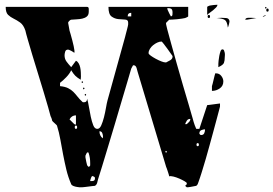

<svg xmlns="http://www.w3.org/2000/svg" viewBox="-20 -776 1152 809"><path d="M853 -747Q853 -748 858.5 -750.5Q864 -753 867 -753Q870 -754 881.5 -755Q893 -756 896 -756Q896 -750 890.5 -744.5Q885 -739 878 -733Q871 -727 863.5 -722Q856 -717 853 -713ZM907 -327Q907 -326 903 -311.5Q899 -297 893 -274Q887 -251 879 -222Q871 -193 863 -163.5Q855 -134 847 -106.5Q839 -79 833 -60Q832 -56 829 -47Q826 -38 823 -28.5Q820 -19 817 -11Q814 -3 813 0Q813 1 810.5 3.5Q808 6 807 7Q798 9 783 11.5Q768 14 767 13L760 7Q764 4 767 0V-4Q767 -7 757.5 -12.5Q748 -18 735.5 -23.5Q723 -29 711 -32Q699 -35 693 -33Q693 -35 691 -41Q689 -47 687 -53.5Q685 -60 683 -65.5Q681 -71 680 -73L560 -473Q559 -478 555.5 -489.5Q552 -501 543 -501Q540 -501 540 -500L533 -487Q528 -469 517 -432.5Q506 -396 492.5 -350Q479 -304 464 -253.5Q449 -203 435 -157Q421 -111 410 -74.5Q399 -38 393 -20Q392 -15 389.5 -6Q387 3 380 7Q377 7 369.5 8Q362 9 353.5 10Q345 11 337.5 12Q330 13 327 13Q316 14 306 12Q298 11 290 8Q282 5 280 0Q267 -30 259.5 -61.5Q252 -93 246 -124.5Q240 -156 234.5 -187Q229 -218 220 -247Q219 -249 210 -257Q201 -265 200 -267L198 -275Q197 -278 195.5 -281.5Q194 -285 193 -287Q191 -296 183 -323.5Q175 -351 164 -388Q153 -425 140 -466.5Q127 -508 116 -545Q105 -582 97 -609.5Q89 -637 87 -647Q79 -671 65 -681Q51 -691 37.5 -697.5Q24 -704 14 -713.5Q4 -723 4 -747H347Q354 -747 354 -738Q354 -729 354 -727Q354 -713 346 -706.5Q338 -700 326.5 -697.5Q315 -695 302 -694.5Q289 -694 280 -693Q277 -693 272 -688Q267 -683 267 -680Q267 -679 269.5 -666.5Q272 -654 273 -647Q274 -644 277.5 -632Q281 -620 284.5 -606.5Q288 -593 290.5 -581.5Q293 -570 293 -567L294 -560Q294 -556 293 -553Q291 -556 280.5 -561.5Q270 -567 267 -567Q257 -567 254.5 -558Q252 -549 252 -543Q252 -528 260 -517Q268 -506 280 -493L300 -520Q307 -517 311.5 -509Q316 -501 318 -491.5Q320 -482 320.5 -471.5Q321 -461 321 -453L320 -440Q305 -449 297 -457Q289 -465 280 -480Q273 -465 259 -450.5Q245 -436 233 -427V-413Q254 -411 267 -404.5Q280 -398 289 -389Q298 -380 306.5 -369Q315 -358 327 -347Q327 -346 329.5 -345.5Q332 -345 333 -345Q347 -345 347 -360Q351 -348 354.5 -326.5Q358 -305 362.5 -284Q367 -263 373 -248Q379 -233 390 -233Q400 -233 406.5 -247.5Q413 -262 418 -281.5Q423 -301 426.5 -321.5Q430 -342 433 -353L507 -620Q508 -624 510 -632Q512 -640 514.5 -649Q517 -658 518.5 -665Q520 -672 520 -673V-681Q520 -693 507 -693.5Q494 -694 478.5 -695.5Q463 -697 450 -706.5Q437 -716 437 -747H773V-707Q773 -706 768 -703.5Q763 -701 760 -700Q756 -699 746.5 -697.5Q737 -696 726.5 -695Q716 -694 706.5 -693.5Q697 -693 693 -693L680 -680Q678 -678 684.5 -653.5Q691 -629 701.5 -591Q712 -553 725 -507Q738 -461 751 -416.5Q764 -372 775.5 -333.5Q787 -295 793 -273Q794 -269 796 -262Q798 -255 800.5 -248.5Q803 -242 805 -237.5Q807 -233 807 -233H820L853 -333L907 -340ZM1100 -740Q1097 -739 1097 -743Q1097 -747 1100 -747Q1103 -746 1103 -743.5Q1103 -741 1100 -740ZM707 -723Q707 -735 702 -738.5Q697 -742 685 -742Q685 -741 685.5 -737.5Q686 -734 687 -733Q688 -730 693 -720Q698 -710 700 -707Q706 -708 706.5 -713.5Q707 -719 707 -723ZM1107 -727Q1102 -727 1102 -733.5Q1102 -740 1107 -740Q1112 -740 1112 -733.5Q1112 -727 1107 -727ZM533 -722Q518 -722 518 -707H533ZM860 -700Q855 -700 855 -706.5Q855 -713 860 -713Q865 -713 865 -706.5Q865 -700 860 -700ZM1100 -713Q1099 -709 1093 -707Q1093 -706 1090 -706Q1088 -706 1087 -707ZM1020 -693H1013Q1015 -701 1026.5 -701Q1038 -701 1040 -701L1060 -700ZM947 -687Q947 -683 944.5 -673Q942 -663 940 -660Q937 -685 928 -691.5Q919 -698 893 -700L913 -701Q921 -701 933 -700Q945 -699 947 -687ZM707 -540Q706 -541 699.5 -550.5Q693 -560 685 -571Q677 -582 669.5 -591.5Q662 -601 661 -601Q652 -601 642.5 -596.5Q633 -592 625 -585.5Q617 -579 611.5 -570Q606 -561 606 -552Q606 -548 615 -541.5Q624 -535 636 -528.5Q648 -522 659.5 -517.5Q671 -513 677 -513H680Q687 -516 697 -522Q707 -528 707 -537ZM900 -507Q900 -510 901 -520Q902 -530 904 -540.5Q906 -551 909 -559.5Q912 -568 917 -568Q922 -568 924 -563.5Q926 -559 927 -553.5Q928 -548 927.5 -542.5Q927 -537 927 -535Q927 -520 923.5 -511Q920 -502 900 -493ZM890 -467Q904 -467 912.5 -456Q921 -445 921 -433Q921 -414 906 -403.5Q891 -393 873 -393V-413Q874 -416 876 -423.5Q878 -431 880 -440Q882 -449 884 -456.5Q886 -464 887 -467ZM327 -427Q324 -426 324 -430Q324 -434 327 -433Q330 -433 330 -430Q330 -427 327 -427ZM333 -400Q330 -399 330 -403Q330 -407 333 -407Q336 -406 336 -403.5Q336 -401 333 -400ZM340 -373Q337 -373 337 -377Q337 -381 340 -380Q343 -379 343 -376.5Q343 -374 340 -373ZM300 -290Q282 -290 273 -273L293 -253Q297 -251 300 -251ZM767 -253Q772 -257 777 -262.5Q782 -268 782 -275Q772 -275 767.5 -268Q763 -261 760 -253ZM300 -233Q305 -233 305 -240Q305 -247 300 -247Q295 -247 295 -240Q295 -233 300 -233ZM844 -231Q836 -231 828 -227.5Q820 -224 820 -213Q820 -212 822.5 -209.5Q825 -207 827 -207Q837 -207 840.5 -214.5Q844 -222 844 -231ZM414 -200Q414 -207 411 -215Q408 -223 399 -223Q399 -204 413 -193Q414 -196 414 -200ZM813 -160Q818 -160 818 -166.5Q818 -173 813 -173Q808 -173 808 -166.5Q808 -160 813 -160ZM680 -133Q683 -134 683 -136.5Q683 -139 680 -140Q677 -141 677 -137Q677 -133 680 -133ZM340 -113Q341 -107 343.5 -94.5Q346 -82 347 -80Q347 -79 349.5 -76.5Q352 -74 353 -73Q360 -75 360 -80Q360 -85 360 -89Q360 -101 358.5 -110.5Q357 -120 353 -133Q352 -134 350 -134Q347 -134 347 -133Q346 -133 343.5 -127.5Q341 -122 340 -120ZM380 -27Q379 -31 373 -33Q373 -34 370 -34Q367 -34 367 -33Q365 -31 362.5 -23.5Q360 -16 360 -13H367Q380 -13 380 -23Z"/></svg>

Font: Genkaimincho
Style: Regular
Weight: 800
Designer: Dr. Ken Lunde (project architect, glyph set definition & overall production); Masataka HATTORI \u670D \u90E8 \u6B63 \u8C
Foundry: Adobe Systems Incorporated
Version: Version 1.00